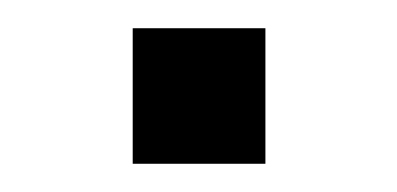

<svg xmlns="http://www.w3.org/2000/svg" viewBox="-20 -368 281 136"><path d="M74 -252V-348H168V-252Z"/></svg>

Font: Saira Expanded
Style: Regular
Weight: 400
Width: 7
Designer: Hector Gatti with collaboration of the Omnibus-Type team
Foundry: Omnibus-Type
Version: Version 1.100; ttfautohint (v1.8.3)